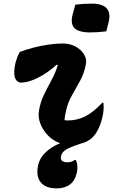

<svg xmlns="http://www.w3.org/2000/svg" viewBox="-20 -790 640 1060"><path d="M396 -764Q418 -767 442.5 -768.5Q467 -770 486 -770Q604 -770 580 -669L567 -617Q545 -614 521.5 -612.5Q498 -611 478 -611Q414 -611 390.5 -635.5Q367 -660 382 -714ZM89 -503Q119 -515 160.5 -526Q202 -537 246 -543.5Q290 -550 327 -550Q364 -550 395 -534Q426 -518 443 -491.5Q460 -465 454 -435Q445 -386 423 -345.5Q401 -305 378 -265Q355 -225 344 -177Q341 -164 339 -151Q337 -138 336 -127Q341 -126 345.5 -125.5Q350 -125 354 -125Q403 -125 447.5 -146Q492 -167 545 -223H551Q553 -207 552 -186.5Q551 -166 544 -137Q525 -62 486 -27Q463 -6 422 4Q410 9 391 15Q354 28 337 41.5Q320 55 317 72Q310 106 352 106Q363 106 373 103Q383 100 393 93H399Q413 124 404 164Q394 208 365.5 229Q337 250 293 250Q234 250 206.5 218.5Q179 187 189 129Q197 84 232 51Q267 18 312 1Q273 -13 245 -42Q217 -71 203 -107Q189 -143 195 -177Q202 -224 221.5 -264.5Q241 -305 263 -345Q285 -385 299 -430L293 -433Q244 -388 190 -361Q136 -334 98 -334Q72 -334 62.5 -362Q53 -390 66 -445Q70 -459 75 -473Q80 -487 89 -503Z"/></svg>

Font: Recursive Mn Csl St XBd
Style: Italic
Weight: 800
Italic angle: -15°
Monospace: yes
Version: Version 1.079;hotconv 1.0.112;makeotfexe 2.5.65598; ttfautoh